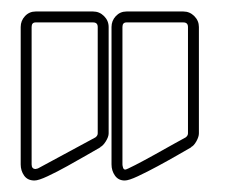

<svg xmlns="http://www.w3.org/2000/svg" viewBox="-20 -717 402 334"><path d="M35 -431Q35 -423 42 -423Q43 -423 44 -423.5Q45 -424 46 -424L146 -478Q150 -481 150 -485V-670Q150 -678 142 -678H42Q35 -678 35 -670ZM193 -431Q193 -429 194 -425.5Q195 -422 198 -422Q200 -422 215.5 -430Q231 -438 249 -448Q267 -458 283 -467Q299 -476 303 -478Q307 -481 307 -485V-670Q307 -678 299 -678H200Q193 -678 193 -670ZM174 -670Q174 -681 181.5 -689Q189 -697 200 -697H299Q310 -697 318 -689Q326 -681 326 -670V-485Q326 -479 321.5 -471Q317 -463 312 -461H313Q306 -457 289.5 -447.5Q273 -438 254.5 -428Q236 -418 220 -410.5Q204 -403 197 -403Q186 -403 180 -411.5Q174 -420 174 -431ZM16 -670Q16 -681 23.5 -689Q31 -697 42 -697H142Q153 -697 161 -689Q169 -681 169 -670V-485Q169 -479 164 -471Q159 -463 154 -461H155Q148 -457 131.5 -447.5Q115 -438 97 -428Q79 -418 63 -410.5Q47 -403 40 -403Q28 -403 22 -411.5Q16 -420 16 -431Z"/></svg>

Font: RonaldsonGothicLicht
Style: Regular
Weight: 400
Designer: Mr. Robertson for MacKellar, Smiths & Jordan Co. Philadelphia
Foundry: CAT-Fonts Peter Wiegel
Version: 1.000